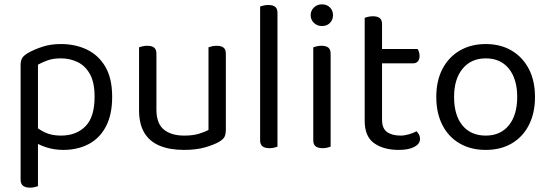

<svg xmlns="http://www.w3.org/2000/svg" viewBox="-20 -678 2535 885"><path d="M272 13Q229 13 191.5 0.5Q154 -12 137 -27V-101Q157 -82 187.5 -67.5Q218 -53 261 -53Q331 -53 373.5 -95.5Q416 -138 416 -232Q416 -298 394.5 -336.5Q373 -375 337.5 -392Q302 -409 261 -409Q225 -409 200 -400Q175 -391 155 -380V-48H75V-378Q75 -398 82 -410Q89 -422 111 -435Q138 -450 175.5 -462.5Q213 -475 261 -475Q327 -475 380.5 -449.5Q434 -424 465.5 -370.5Q497 -317 497 -232Q497 -150 468.5 -95.5Q440 -41 389 -14Q338 13 272 13ZM118 187Q97 187 86 178Q75 169 75 150V-77L155 -75V180Q150 182 140 184.5Q130 187 118 187Z M621 -169V-260H701V-173Q701 -109 735 -81Q769 -53 829 -53Q869 -53 897 -61.5Q925 -70 941 -79V-260H1021V-82Q1021 -61 1015.5 -48.5Q1010 -36 989 -24Q967 -11 926 1Q885 13 828 13Q762 13 715.5 -6.5Q669 -26 645 -66.5Q621 -107 621 -169ZM1021 -208H941V-460Q946 -462 956.5 -464.5Q967 -467 978 -467Q1000 -467 1010.5 -458.5Q1021 -450 1021 -430ZM701 -208H621V-460Q626 -462 636.5 -464.5Q647 -467 659 -467Q680 -467 690.5 -458.5Q701 -450 701 -430Z M1179 -264 1259 -252V-2Q1254 0 1244 2.5Q1234 5 1222 5Q1201 5 1190 -3.5Q1179 -12 1179 -31ZM1259 -214 1179 -225V-648Q1184 -650 1194.5 -652.5Q1205 -655 1216 -655Q1238 -655 1248.5 -646.5Q1259 -638 1259 -619Z M1412 -608Q1412 -629 1427 -643.5Q1442 -658 1464 -658Q1487 -658 1501 -643.5Q1515 -629 1515 -608Q1515 -587 1501 -572.5Q1487 -558 1464 -558Q1442 -558 1427 -572.5Q1412 -587 1412 -608ZM1424 -264H1504V-2Q1499 0 1489 2.5Q1479 5 1467 5Q1446 5 1435 -3.5Q1424 -12 1424 -31ZM1504 -225H1424V-460Q1429 -462 1439.5 -464.5Q1450 -467 1462 -467Q1483 -467 1493.5 -458.5Q1504 -450 1504 -430Z M1661 -264H1741V-126Q1741 -86 1764 -69.5Q1787 -53 1827 -53Q1844 -53 1865 -59Q1886 -65 1900 -73Q1906 -67 1911 -58Q1916 -49 1916 -37Q1916 -15 1890 -1Q1864 13 1818 13Q1748 13 1704.5 -18Q1661 -49 1661 -121ZM1702 -386V-452H1905Q1908 -448 1911 -439Q1914 -430 1914 -420Q1914 -404 1906 -395Q1898 -386 1884 -386ZM1741 -234H1661V-596Q1666 -598 1676.5 -600.5Q1687 -603 1699 -603Q1720 -603 1730.5 -594.5Q1741 -586 1741 -567Z M2446 -231Q2446 -157 2418 -102Q2390 -47 2339 -17Q2288 13 2219 13Q2150 13 2098.5 -17Q2047 -47 2019 -102Q1991 -157 1991 -231Q1991 -306 2019.5 -360.5Q2048 -415 2099.5 -445Q2151 -475 2219 -475Q2287 -475 2338 -445Q2389 -415 2417.5 -360.5Q2446 -306 2446 -231ZM2219 -409Q2152 -409 2112.5 -361.5Q2073 -314 2073 -231Q2073 -147 2111.5 -100Q2150 -53 2219 -53Q2287 -53 2325.5 -100.5Q2364 -148 2364 -231Q2364 -314 2325.5 -361.5Q2287 -409 2219 -409Z"/></svg>

Font: Baloo Tammudu 2
Style: Regular
Weight: 400
Designer: Maithili Shingre, Omkar Shende and Ek Type
Foundry: Ek Type
Version: Version 1.700